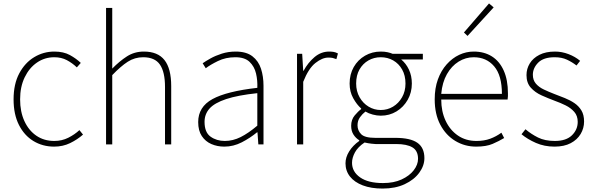

<svg xmlns="http://www.w3.org/2000/svg" viewBox="-20 -840 3458 1117"><path d="M295 13Q228 13 174.5 -19.5Q121 -52 90 -113.5Q59 -175 59 -262Q59 -351 92 -413Q125 -475 179 -507.5Q233 -540 296 -540Q350 -540 387 -519.5Q424 -499 450 -474L427 -448Q401 -473 369 -490Q337 -507 296 -507Q240 -507 195 -476Q150 -445 123.5 -390Q97 -335 97 -262Q97 -190 122 -135.5Q147 -81 191.5 -50.5Q236 -20 296 -20Q340 -20 377 -38.5Q414 -57 442 -83L463 -57Q430 -28 388 -7.5Q346 13 295 13Z M597 0V-794H633V-560V-441Q675 -484 718.5 -512Q762 -540 817 -540Q898 -540 937 -490.5Q976 -441 976 -339V0H940V-334Q940 -421 910.5 -464Q881 -507 813 -507Q764 -507 723.5 -481Q683 -455 633 -403V0Z M1285 13Q1244 13 1209.5 -2Q1175 -17 1154 -48.5Q1133 -80 1133 -130Q1133 -218 1216 -263.5Q1299 -309 1477 -329Q1479 -372 1469.5 -412.5Q1460 -453 1432 -480Q1404 -507 1349 -507Q1293 -507 1248 -485Q1203 -463 1177 -443L1159 -472Q1176 -484 1204.5 -500Q1233 -516 1270.5 -528Q1308 -540 1351 -540Q1413 -540 1448.5 -512.5Q1484 -485 1498.5 -440Q1513 -395 1513 -341V0H1483L1478 -70H1475Q1435 -37 1386.5 -12Q1338 13 1285 13ZM1288 -20Q1335 -20 1380 -42.5Q1425 -65 1477 -109V-298Q1363 -286 1295.5 -263.5Q1228 -241 1199 -208.5Q1170 -176 1170 -131Q1170 -70 1205 -45Q1240 -20 1288 -20Z M1708 0V-527H1738L1744 -428H1746Q1772 -476 1810 -508Q1848 -540 1895 -540Q1909 -540 1921 -538Q1933 -536 1946 -529L1937 -496Q1924 -501 1915 -503Q1906 -505 1890 -505Q1855 -505 1815 -473.5Q1775 -442 1744 -364V0Z M2206 257Q2139 257 2090.5 238.5Q2042 220 2016 187Q1990 154 1990 110Q1990 75 2011.5 40.5Q2033 6 2070 -20V-24Q2050 -36 2036.5 -57Q2023 -78 2023 -108Q2023 -144 2043.5 -168.5Q2064 -193 2081 -205V-209Q2056 -231 2035 -268.5Q2014 -306 2014 -354Q2014 -408 2038 -450Q2062 -492 2103.5 -516Q2145 -540 2195 -540Q2218 -540 2235.5 -536Q2253 -532 2264 -527H2440V-494H2314Q2342 -471 2359 -435Q2376 -399 2376 -354Q2376 -302 2352 -259.5Q2328 -217 2287 -192Q2246 -167 2195 -167Q2173 -167 2148.5 -173.5Q2124 -180 2106 -191Q2088 -177 2074 -157.5Q2060 -138 2060 -111Q2060 -81 2081 -59.5Q2102 -38 2163 -38H2280Q2367 -38 2408 -9.5Q2449 19 2449 80Q2449 124 2419 165Q2389 206 2334.5 231.5Q2280 257 2206 257ZM2195 -200Q2234 -200 2266.5 -219.5Q2299 -239 2319 -274Q2339 -309 2339 -354Q2339 -401 2319.5 -435.5Q2300 -470 2267.5 -488.5Q2235 -507 2195 -507Q2156 -507 2123.5 -488.5Q2091 -470 2071.5 -436Q2052 -402 2052 -354Q2052 -309 2072 -274Q2092 -239 2124.5 -219.5Q2157 -200 2195 -200ZM2208 225Q2271 225 2316.5 204Q2362 183 2387 150.5Q2412 118 2412 84Q2412 37 2379.5 17.5Q2347 -2 2285 -2H2165Q2160 -2 2141.5 -4Q2123 -6 2101 -11Q2062 15 2045 46.5Q2028 78 2028 107Q2028 159 2075 192Q2122 225 2208 225Z M2750 13Q2684 13 2629 -20Q2574 -53 2541.5 -114.5Q2509 -176 2509 -262Q2509 -327 2527.5 -378Q2546 -429 2578.5 -465.5Q2611 -502 2651.5 -521Q2692 -540 2736 -540Q2797 -540 2841.5 -512Q2886 -484 2910.5 -429.5Q2935 -375 2935 -297Q2935 -289 2935 -280.5Q2935 -272 2933 -261H2547Q2547 -192 2572.5 -137.5Q2598 -83 2644 -51.5Q2690 -20 2752 -20Q2797 -20 2832 -33Q2867 -46 2897 -68L2913 -37Q2883 -19 2846 -3Q2809 13 2750 13ZM2547 -294H2900Q2900 -401 2855 -454Q2810 -507 2736 -507Q2689 -507 2648 -481.5Q2607 -456 2580 -408.5Q2553 -361 2547 -294ZM2700 -631 2679 -651 2825 -820 2852 -797Z M3206 13Q3147 13 3098 -8.5Q3049 -30 3014 -59L3037 -88Q3070 -60 3110 -40Q3150 -20 3208 -20Q3274 -20 3307.5 -53Q3341 -86 3341 -131Q3341 -166 3321 -189Q3301 -212 3270.5 -227Q3240 -242 3209 -253Q3169 -268 3131 -285Q3093 -302 3068 -330Q3043 -358 3043 -403Q3043 -440 3062 -471Q3081 -502 3118 -521Q3155 -540 3209 -540Q3249 -540 3288 -525Q3327 -510 3355 -486L3334 -459Q3308 -479 3278 -493Q3248 -507 3207 -507Q3142 -507 3111 -475.5Q3080 -444 3080 -405Q3080 -374 3097.5 -353.5Q3115 -333 3143.5 -319.5Q3172 -306 3203 -294Q3235 -282 3266 -269.5Q3297 -257 3322 -240Q3347 -223 3362.5 -197.5Q3378 -172 3378 -133Q3378 -94 3358 -60.5Q3338 -27 3300 -7Q3262 13 3206 13Z"/></svg>

Font: Noto Sans SC Thin
Style: Regular
Weight: 100
Designer: Ryoko NISHIZUKA 西塚涼子 (kana, bopomofo & ideographs); Paul D. Hunt (Latin, Greek & Cyrillic); Sandoll Communications 산돌커뮤니
Foundry: Adobe
Version: Version 2.004-H2;hotconv 1.0.118;makeotfexe 2.5.65603